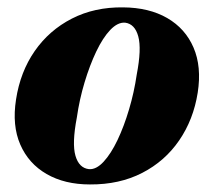

<svg xmlns="http://www.w3.org/2000/svg" viewBox="-20 -489 580 521"><path d="M314 -469Q384.5 -468.5 433.8 -440Q483 -411.5 505.2 -359.8Q527.5 -308 516.5 -237.5Q505 -164.5 466.2 -108Q427.5 -51.5 365.8 -19.8Q304 12 224 11.5Q155.5 11.5 106.5 -16.8Q57.5 -45 35 -96.8Q12.5 -148.5 23.5 -219Q35 -294 74.2 -350.5Q113.5 -407 175 -438.5Q236.5 -470 314 -469ZM221.5 -30Q241 -28.5 261 -50Q281 -71.5 298.8 -108.8Q316.5 -146 330.2 -192.2Q344 -238.5 351 -286.5Q364.5 -356.5 355.2 -390.2Q346 -424 319.5 -427.5Q299.5 -429 279.2 -407.8Q259 -386.5 241.2 -349.2Q223.5 -312 209.5 -265.5Q195.5 -219 188.5 -170Q175 -99.5 184.8 -66.2Q194.5 -33 221.5 -30Z"/></svg>

Font: Fraunces 72pt S000
Style: Bold Italic
Weight: 700
Italic angle: -16°
Version: Version 1.000; ttfautohint (v1.8.3)